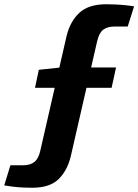

<svg xmlns="http://www.w3.org/2000/svg" viewBox="-120 -722 652 905"><path d="M381 -702Q398 -702 422 -701Q446 -700 471 -697.5Q496 -695 512 -692L482 -597H420Q386 -597 366.5 -582Q347 -567 338 -528L214 13Q198 81 156.5 122Q115 163 31 163Q14 163 -10 162Q-34 161 -58.5 158Q-83 155 -100 152L-71 57H-10Q23 57 42.5 41Q62 25 70 -12L194 -553Q211 -622 254.5 -662Q298 -702 381 -702ZM427 -404 406 -308H45L63 -393L167 -404Z"/></svg>

Font: Exo 2
Style: Bold Italic
Weight: 700
Italic angle: -8°
Designer: Natanael Gama
Foundry: Natanael Gama
Version: Version 2.010